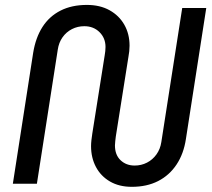

<svg xmlns="http://www.w3.org/2000/svg" viewBox="-20 -732 843 765"><path d="M505.2 12.4Q454.8 12.4 418.3 -8.8Q381.8 -30 362.3 -66.7Q342.8 -103.4 342.8 -149.6Q342.8 -161 344.3 -174.1Q345.8 -187.2 347.8 -200.2L397.2 -512Q398.6 -519.2 399.5 -528.4Q400.4 -537.6 400.4 -544.8Q400.4 -580.2 376.5 -603.9Q352.6 -627.6 316 -627.6Q289.2 -627.6 266.6 -616Q244 -604.4 229.2 -583.5Q214.4 -562.6 210.2 -534.4L127 0H31.2L112.2 -521.8Q122 -582 149.2 -624.5Q176.4 -667 221.1 -689.7Q265.8 -712.4 326.2 -712.4Q378.4 -712.4 416.5 -691.2Q454.6 -670 475.4 -633.4Q496.2 -596.8 496.2 -549.8Q496.2 -539.2 495 -527.7Q493.8 -516.2 491.8 -506L441.4 -188Q440.4 -178.6 439.2 -169.3Q438 -160 438 -152.6Q438 -114.8 460.4 -93.6Q482.8 -72.4 516.4 -72.4Q543 -72.4 565.6 -84Q588.2 -95.6 603.4 -116.8Q618.6 -138 622.8 -166L706 -700H801.8L720.8 -178.6Q712 -119.4 683.4 -76.4Q654.8 -33.4 609.9 -10.5Q565 12.4 505.2 12.4Z"/></svg>

Font: MuseoModerno Thin
Style: Italic
Weight: 100
Italic angle: -9°
Designer: Pablo Cosgaya, Héctor Gatti, Marcela Romero, and the Authors of The MuseoModerno Project.
Foundry: Omnibus-Type Team
Version: Version 1.003